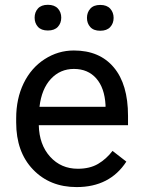

<svg xmlns="http://www.w3.org/2000/svg" viewBox="-20 -758 582 788"><path d="M294.4 9.8Q184.6 9.8 115.5 -62.3Q46.4 -134.3 46.4 -255.4V-272.5Q46.4 -353 77.1 -416.3Q107.9 -479.5 163.1 -515.1Q218.3 -550.8 283.2 -550.8Q388.7 -550.8 447 -481.4Q505.4 -412.1 505.4 -282.7V-244.1H139.2Q141.1 -164.1 185.8 -114.7Q230.5 -65.4 299.3 -65.4Q348.6 -65.4 382.6 -85.4Q416.5 -105.5 441.9 -138.7L498.5 -94.7Q430.7 9.8 294.4 9.8ZM283.2 -475.1Q227.1 -475.1 189 -434.3Q150.9 -393.6 142.1 -319.8H413.1V-327.1Q409.2 -397.5 375 -436.3Q340.8 -475.1 283.2 -475.1ZM122.1 -685.5Q122.1 -708 135.7 -723.1Q149.4 -738.3 176.5 -738.3Q203.6 -738.3 217.5 -723.1Q231.4 -708 231.4 -685.5Q231.4 -663.1 217.5 -647.9Q203.6 -632.8 176.5 -632.8Q149.4 -632.8 135.7 -647.9Q122.1 -663.1 122.1 -685.5ZM336.9 -684.6Q336.9 -707 350.6 -722.4Q364.3 -737.8 391.4 -737.8Q418.5 -737.8 432.4 -722.4Q446.3 -707 446.3 -684.6Q446.3 -662.1 432.4 -647Q418.5 -631.8 391.4 -631.8Q364.3 -631.8 350.6 -647Q336.9 -662.1 336.9 -684.6Z"/></svg>

Font: Hopone
Style: Regular
Weight: 400
Foundry: SIL International (SIL)
Version: Version 1.00 September 3, 2015, initial release